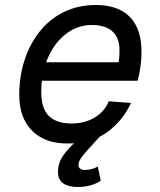

<svg xmlns="http://www.w3.org/2000/svg" viewBox="-20 -562 640 768"><path d="M249 12Q159 12 108 -39.5Q57 -91 57 -182Q57 -257 78.5 -322.5Q100 -388 140 -437.5Q180 -487 236.5 -514.5Q293 -542 363 -542Q422 -542 463 -521Q504 -500 525 -458Q546 -416 546 -354Q546 -326 542 -295.5Q538 -265 530 -239H135L151 -313H454Q456 -322 457 -333Q458 -344 458 -361Q458 -411 429.5 -436.5Q401 -462 348 -462Q304 -462 267 -441.5Q230 -421 202.5 -384.5Q175 -348 160 -299Q145 -250 145 -194Q145 -127 176 -97.5Q207 -68 266 -68Q318 -68 358 -91.5Q398 -115 415 -157L504 -150Q471 -79 409 -33.5Q347 12 249 12ZM290 186Q254 186 233 171.5Q212 157 212 126Q212 90 232.5 60.5Q253 31 290 -2L334 -42L387 -24L332 36Q312 58 303 72Q294 86 294 98Q294 108 301 113Q308 118 318 118Q332 118 346 114.5Q360 111 371 104L383 160Q370 171 345 178.5Q320 186 290 186Z"/></svg>

Font: Geist Mono
Style: Italic
Weight: 400
Italic angle: -12°
Monospace: yes
Designer: Basement.studio, Andrés Briganti, Mateo Zaragoza
Foundry: Basement.studio, Vercel, Andrés Briganti, Guido Ferreyra, Mateo Zaragoza
Version: Version 1.500